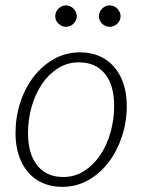

<svg xmlns="http://www.w3.org/2000/svg" viewBox="-20 -704 553 730"><path d="M220.5 -31Q264 -31 299.8 -53.8Q335.5 -76.5 361 -114.2Q386.5 -152 400.2 -200.8Q414 -249.5 414 -301Q414 -381 378.5 -424Q343 -467 280 -467Q236.5 -467 200.8 -444.5Q165 -422 139.8 -384.8Q114.5 -347.5 100.5 -299Q86.5 -250.5 86.5 -198Q86.5 -118.5 121.8 -74.8Q157 -31 220.5 -31ZM216.5 6.5Q176.5 6.5 143.8 -7.5Q111 -21.5 87.8 -48Q64.5 -74.5 51.8 -112.2Q39 -150 39 -198Q39 -258.5 57 -314Q75 -369.5 107.8 -412Q140.5 -454.5 185.5 -479.8Q230.5 -505 284.5 -505Q324.5 -505 357.2 -491Q390 -477 413.2 -450.5Q436.5 -424 449.2 -386.2Q462 -348.5 462 -301.5Q462 -241 443.8 -185.5Q425.5 -130 393 -87.2Q360.5 -44.5 315.5 -19Q270.5 6.5 216.5 6.5ZM272 -642Q272 -634 268.5 -626.8Q265 -619.5 259.5 -614Q254 -608.5 246.2 -605.2Q238.5 -602 230.5 -602Q222.5 -602 215.2 -605.2Q208 -608.5 202.2 -614Q196.5 -619.5 193.2 -626.8Q190 -634 190 -642Q190 -650.5 193.2 -658Q196.5 -665.5 202.2 -671.2Q208 -677 215.2 -680.2Q222.5 -683.5 230.5 -683.5Q238.5 -683.5 246.2 -680.2Q254 -677 259.5 -671.2Q265 -665.5 268.5 -658Q272 -650.5 272 -642ZM438.5 -642Q438.5 -634 435 -626.8Q431.5 -619.5 426 -614Q420.5 -608.5 412.8 -605.2Q405 -602 397 -602Q388.5 -602 381.2 -605.2Q374 -608.5 368.2 -614Q362.5 -619.5 359.2 -626.8Q356 -634 356 -642Q356 -650.5 359.2 -658Q362.5 -665.5 368.2 -671.2Q374 -677 381.2 -680.2Q388.5 -683.5 397 -683.5Q405 -683.5 412.8 -680.2Q420.5 -677 426 -671.2Q431.5 -665.5 435 -658Q438.5 -650.5 438.5 -642Z"/></svg>

Font: Lato 2
Style: Italic
Weight: 300
Italic angle: -7°
Designer: Lukasz Dziedzic with Adam Twardoch and Botio Nikoltchev
Foundry: tyPoland Lukasz Dziedzic
Version: Version 2.015; 2015-08-06; http://www.latofonts.com/